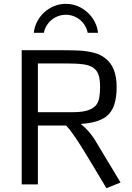

<svg xmlns="http://www.w3.org/2000/svg" viewBox="-20 -967 692 1007"><path d="M480.5 -411.6Q495.6 -428.2 500.2 -452.9Q504.9 -477.5 504.9 -511.2Q504.9 -545.9 498.3 -569.6Q491.7 -593.3 474.6 -607.4Q454.1 -624.5 418.2 -629.4Q382.3 -634.3 328.6 -634.3H178.7V-378.4H314Q330.6 -378.4 346.2 -378.4Q361.8 -378.4 376 -378.9Q413.6 -379.9 438.7 -387.7Q463.9 -395.5 480.5 -411.6ZM93.8 -703.6H311Q334 -703.6 355.5 -703.1Q377 -702.6 397.5 -701.7Q439 -699.2 472.9 -690.2Q506.8 -681.2 530.8 -662.6Q562.5 -638.7 577.1 -600.6Q591.8 -562.5 591.8 -511.7Q591.8 -455.6 579.1 -417.2Q566.4 -378.9 536.6 -355.5Q513.7 -338.4 480.5 -329.1Q447.3 -319.8 402.8 -316.9Q415 -308.1 427.7 -295.4Q439 -284.7 451.7 -269.5Q464.4 -254.4 476.6 -234.9L612.3 -9.8L538.1 20Q504.9 -35.2 473.9 -87.4Q442.9 -139.6 415.5 -183.6Q388.2 -227.5 365.5 -260Q342.8 -292.5 326.7 -308.6H178.7V0H93.8ZM157.2 -794.9Q160.6 -826.7 175.3 -854.5Q189.9 -882.3 212.6 -902.8Q235.4 -923.3 264.4 -935.1Q293.5 -946.8 325.2 -946.8Q357.4 -946.8 386.5 -935.1Q415.5 -923.3 438.2 -902.8Q460.9 -882.3 475.8 -854.5Q490.7 -826.7 494.1 -794.9H439.9Q436 -815.4 425.5 -832.8Q415 -850.1 399.7 -862.8Q384.3 -875.5 365.2 -882.6Q346.2 -889.6 325.2 -889.6Q304.7 -889.6 285.4 -882.6Q266.1 -875.5 250.7 -862.8Q235.4 -850.1 224.6 -832.8Q213.9 -815.4 210 -794.9Z"/></svg>

Font: Metrophobic
Style: Regular
Weight: 400
Designer: vernon adams
Foundry: vernon adams
Version: Version 1.000